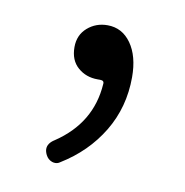

<svg xmlns="http://www.w3.org/2000/svg" viewBox="-44 -138 339 351"><g transform="rotate(10 125.0 37.5)"><path d="M87.9 167Q84 169.9 79.1 169.9Q76.2 169.9 73.2 168.9Q65.4 166 61.5 158.2Q58.6 152.3 58.6 147.5Q58.6 136.7 71.3 128.9Q135.7 85.9 140.6 12.7Q141.6 5.9 133.8 5.9Q131.8 5.9 128.9 5.9Q107.4 5.9 92.3 -7.3Q77.1 -20.5 77.1 -44.9Q77.1 -67.4 92.8 -81.1Q108.4 -94.7 129.9 -94.7Q157.2 -94.7 173.8 -71.3Q190.4 -47.9 190.4 -8.8Q190.4 46.9 163.1 92.3Q135.7 137.7 87.9 167Z"/></g></svg>

Font: Gen Jyuu Gothic Light
Style: Regular
Weight: 200
Designer: [Source Han Sans]
Ryoko NISHIZUKA  (kana & ideographs); Paul D. Hunt (Latin, Greek & Cyrillic); Wenlong ZHANG  (bopomofo
Version: Version 1.002.20150607